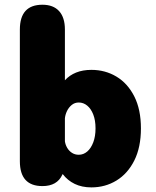

<svg xmlns="http://www.w3.org/2000/svg" viewBox="-20 -782 659 812"><path d="M159.5 5Q64 5 64 -100V-657Q64 -762 159.5 -762Q205.5 -762 230 -735Q254.5 -708 254.5 -657V-442.5Q274 -464 302 -475.2Q330 -486.5 366.5 -486.5Q425 -486.5 472.5 -458Q520 -429.5 548 -374.2Q576 -319 576 -239Q576 -159 548 -103.2Q520 -47.5 472.5 -18.5Q425 10.5 366.5 10.5Q326.5 10.5 296 -4.2Q265.5 -19 245 -46L243.5 -43Q221.5 5 159.5 5ZM254.5 -184.5Q256.5 -170 264.2 -156.8Q272 -143.5 284.5 -135.5Q297 -127.5 313 -127.5Q333 -127.5 349 -141.2Q365 -155 374.5 -180.2Q384 -205.5 384 -239Q384 -273 374.5 -297.5Q365 -322 349 -335.2Q333 -348.5 313 -348.5Q296 -348.5 283.2 -338Q270.5 -327.5 263.2 -312.2Q256 -297 254.5 -281.5Z"/></svg>

Font: Sono ExtraLight Monospace ExtraBold
Style: Regular
Weight: 800
Version: Version 2.112